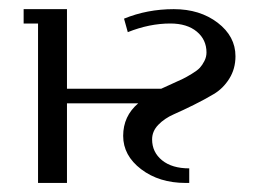

<svg xmlns="http://www.w3.org/2000/svg" viewBox="-20 -404 588 424"><path d="M32.2 -352.1V-383.8H127.9V-208H335.9Q342.3 -210.9 359.6 -218.8Q377 -226.6 384 -230Q391.1 -233.4 403.6 -241Q416 -248.5 421.4 -254.4Q426.8 -260.3 431.4 -269.3Q436 -278.3 436 -288.1Q436 -316.4 414.6 -334.2Q393.1 -352.1 356 -352.1Q310.1 -352.1 262.2 -333L253.9 -362.8Q305.2 -383.8 363.8 -383.8Q421.4 -383.8 460.7 -353.8Q500 -323.7 500 -279.8Q500 -252 486.3 -230.2Q472.7 -208.5 452.1 -196.3Q431.6 -184.1 408 -172.4Q384.3 -160.6 363.8 -151.6Q343.3 -142.6 329.6 -128.4Q315.9 -114.3 315.9 -96.2Q315.9 -67.9 337.9 -50Q359.9 -32.2 397.9 -32.2V0H390.1Q331.5 0 291.7 -30.3Q252 -60.5 252 -104Q252 -147.5 285.2 -175.8H127.9V0H64V-352.1Z"/></svg>

Font: Gawaa
Style: Regular
Weight: 400
Designer: T. Christopher White
Version: Version 1.0